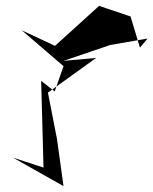

<svg xmlns="http://www.w3.org/2000/svg" viewBox="-20 -579 522 653"><path d="M456 -417 424 -523 317 -559 167 -423 54 -476 196 -354 166 -268 120 -304 128 -9 24 -43 196 54 174 -105 143 -264 307 -382 196 -372 355 -426 482 -448Z"/></svg>

Font: Asimov Silicon
Style: Regular
Weight: 400
Designer: Google
Version: Version 2.000980; 2014